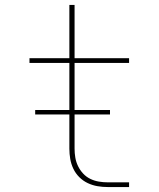

<svg xmlns="http://www.w3.org/2000/svg" viewBox="-20 -755 640 775"><path d="M415 0Q394 0 373.5 -3.5Q353 -7 334 -16Q315 -25 300 -40Q285 -55 276 -74Q267 -93 263.5 -113.5Q260 -134 260 -155V-501H99V-520H260V-735H281V-520H501V-501H281V-155Q281 -137 284 -119Q287 -101 295 -84.5Q303 -68 315.5 -54.5Q328 -41 344.5 -33Q361 -25 379 -22Q397 -19 415 -19H501V0ZM122 -293V-311H424V-293Z"/></svg>

Font: Iosevka SS04 Thin Extended
Style: Regular
Weight: 100
Width: 7
Monospace: yes
Designer: Belleve Invis
Foundry: Belleve Invis
Version: Version 19.0.0; ttfautohint (v1.8.4)